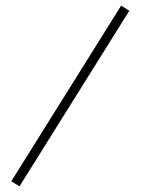

<svg xmlns="http://www.w3.org/2000/svg" viewBox="-20 -632 498 680"><path d="M20 10 409 -612 438 -594 49 28Z"/></svg>

Font: Judson
Style: Regular
Weight: 400
Version: Version 20110429